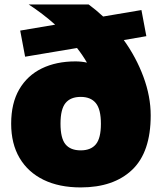

<svg xmlns="http://www.w3.org/2000/svg" viewBox="-20 -828 722 860"><path d="M341.5 11.5Q245 11.5 175.2 -22.5Q105.5 -56.5 67.8 -120.2Q30 -184 30 -274Q30 -365.5 66.2 -427.8Q102.5 -490 167.2 -521.5Q232 -553 318 -553Q345 -553 369.5 -547.5Q350.5 -580.5 325 -613L92.5 -574L70.5 -691L227 -717.5Q171.5 -767 108.5 -808H377Q410.5 -783.5 442 -754L613.5 -783L635.5 -666L534.5 -648.5Q590 -571.5 622.5 -483.8Q655 -396 655 -311Q655 -146.5 572 -67.5Q489 11.5 341.5 11.5ZM341.5 -154.5Q387 -154.5 409.5 -181.8Q432 -209 432 -273.5Q432 -338.5 409.2 -366.2Q386.5 -394 341.5 -394Q296 -394 273.5 -366.5Q251 -339 251 -274Q251 -209 273.2 -181.8Q295.5 -154.5 341.5 -154.5Z"/></svg>

Font: Encode Sans Semi Expanded Black
Style: Regular
Weight: 900
Width: 6
Designer: Multiple Designers
Foundry: Impallari Type
Version: Version 3.000; ttfautohint (v1.8.3) -l 8 -r 50 -G 200 -x 14 